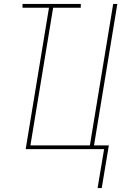

<svg xmlns="http://www.w3.org/2000/svg" viewBox="-20 -755 640 972"><path d="M474 197 507 0H110L228 -716H94V-735H389V-716H249L134 -19H435L553 -735H574L456 -19H531L495 197Z"/></svg>

Font: Iosevka Aile Thin
Style: Italic
Weight: 100
Italic angle: -9°
Designer: Belleve Invis
Foundry: Belleve Invis
Version: Version 31.1.0; ttfautohint (v1.8.4)